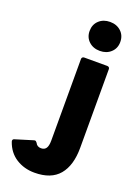

<svg xmlns="http://www.w3.org/2000/svg" viewBox="-352 -862 833 1165"><g transform="rotate(20 65.0 -279.5)"><path d="M49 -694Q49 -736 77 -762Q105 -788 148 -788Q191 -788 219 -762Q247 -736 247 -694Q247 -653 219 -627Q191 -601 148 -601Q105 -601 77 -627Q49 -653 49 -694ZM-165 99Q-166 97 -166 93Q-166 83 -155 80L-41 45Q-39 44 -35 44Q-28 44 -21 54Q-11 76 15 76Q37 76 47.5 60.5Q58 45 58 10V-516Q58 -523 62.5 -527Q67 -531 74 -531H222Q229 -531 233.5 -527Q238 -523 238 -516V-8Q238 106 186.5 167.5Q135 229 28 229Q-39 229 -91 196Q-143 163 -165 99Z"/></g></svg>

Font: LINE Seed Sans TH App ExtraBold
Style: Regular
Weight: 800
Designer: Dalton Maag Ltd | Thai characters by Cadson Demak Co.,Ltd.
Foundry: Dalton Maag Ltd
Version: Version 1.003